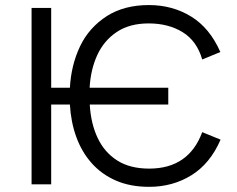

<svg xmlns="http://www.w3.org/2000/svg" viewBox="-20 -721 926 751"><path d="M563.5 9.8Q489.7 9.8 433.6 -14.6Q377.4 -39.1 338.6 -82.8Q299.8 -126.5 278.6 -184.8Q257.3 -243.2 253.4 -312H180.2V0H103.5V-689.9H180.2V-377.9H253.4Q258.3 -466.8 293.2 -540Q328.1 -613.3 398.9 -658.7Q466.3 -701.2 562.5 -701.2Q654.8 -701.2 727.8 -656.2Q800.8 -611.3 841.8 -517.6L771 -488.3Q750 -561 694.3 -595.2Q638.7 -629.4 561.5 -629.4Q486.8 -629.4 436.8 -595.9Q386.7 -562.5 360.6 -505.9Q334.5 -449.2 330.6 -377.9H638.2V-312H331.1Q335.4 -237.3 362.1 -181.2Q388.7 -125 438.5 -93.3Q488.3 -61.5 563.5 -61.5Q718.3 -61.5 771 -204.1L842.8 -174.8Q802.2 -81.1 728.8 -35.6Q655.3 9.8 563.5 9.8Z"/></svg>

Font: Acari Sans
Style: Regular
Weight: 400
Designer: Alfredo Marco Pradil and Stefan Peev
Foundry: Hanken Design Co.
Version: Version 1.045;February 4, 2021;FontCreator 13.0.0.2655 64-bi